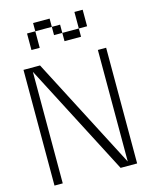

<svg xmlns="http://www.w3.org/2000/svg" viewBox="-137 -1036 874 1122"><g transform="rotate(-15 300.0 -475.0)"><path d="M450 0H550V-700H500V-25L150 -700H50V0H100V-675ZM125 -800H175V-900H125ZM175 -900H275V-950H175ZM275 -850H325V-900H275ZM325 -800H425V-850H325ZM425 -850H475V-950H425Z"/></g></svg>

Font: LS-VG5000 Light
Style: Regular
Weight: 400
Designer: Justin Bihan, 2021
Foundry: Justin Bihan, 2021
Version: Version 1.000;Glyphs 3.1.2 (3151)